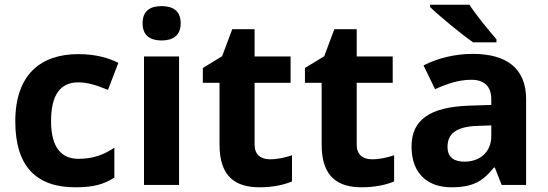

<svg xmlns="http://www.w3.org/2000/svg" viewBox="-20 -852 2331 816"><path d="M300 -56C376 -56 420 -68 466 -97V-224C420 -194 375 -177 313 -177C239 -177 197 -228 197 -337C197 -447 235 -502 313 -502C353 -502 392 -489 439 -470L483 -585C442 -605 388 -622 313 -622C154 -622 45 -536 45 -336C45 -142 137 -56 300 -56Z M667 -826C622 -826 586 -809 586 -753C586 -698 622 -680 667 -680C711 -680 748 -698 748 -753C748 -809 711 -826 667 -826ZM741 -612H592V-66H741Z M1127 -175C1088 -175 1062 -195 1062 -237V-500H1215V-612H1062V-728H967L924 -613L842 -563V-500H913V-237C913 -96 986 -56 1084 -56C1140 -56 1189 -67 1221 -81V-192C1190 -182 1160 -175 1127 -175Z M1561 -175C1522 -175 1496 -195 1496 -237V-500H1649V-612H1496V-728H1401L1358 -613L1276 -563V-500H1347V-237C1347 -96 1420 -56 1518 -56C1574 -56 1623 -67 1655 -81V-192C1624 -182 1594 -175 1561 -175Z M1975 -832H1808V-822C1846 -785 1940 -707 1991 -672H2090V-685C2058 -722 2004 -787 1975 -832ZM1989 -623C1912 -623 1838 -604 1780 -574L1829 -473C1880 -496 1930 -513 1983 -513C2036 -513 2068 -487 2068 -430V-406L1973 -403C1810 -397 1729 -345 1729 -229C1729 -111 1801 -56 1898 -56C1989 -56 2032 -81 2079 -140H2083L2112 -66H2216V-430C2216 -560 2135 -623 1989 -623ZM2010 -317 2068 -319V-274C2068 -204 2018 -165 1954 -165C1911 -165 1882 -182 1882 -228C1882 -280 1914 -314 2010 -317Z"/></svg>

Font: Noto Sans Malayalam UI
Style: Bold
Weight: 700
Designer: Jelle Bosma - Monotype Design Team
Foundry: Monotype Imaging Inc.
Version: Version 2.104